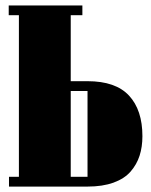

<svg xmlns="http://www.w3.org/2000/svg" viewBox="-20 -689 558 709"><path d="M303.2 0H13.2V-36.1H49.8V-632.8H12.2V-668.9H284.2V-632.8H241.2V-389.2H303.2Q407.2 -389.2 456.5 -335.9Q505.9 -282.7 505.9 -186Q505.9 -146.5 495.4 -114Q484.9 -81.5 462.2 -55.4Q439.5 -29.3 399.2 -14.6Q358.9 0 303.2 0ZM303.2 -36.1V-353H241.2V-36.1Z"/></svg>

Font: Lletraferida
Style: Heavy
Weight: 900
Designer: Josep Patau Bellart
Foundry: Josep Patau Bellart
Version: Version 1.000